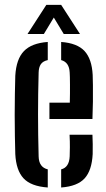

<svg xmlns="http://www.w3.org/2000/svg" viewBox="-20 -784 449 810"><path d="M44.5 -134Q43.5 -167 42.8 -209.8Q42 -252.5 42 -298.8Q42 -345 42.8 -388.2Q43.5 -431.5 44.5 -464.5Q48.5 -534.5 80.8 -568.2Q113 -602 181.5 -607V-530.5Q161 -526 152.2 -513Q143.5 -500 143 -478Q140.5 -386 140.5 -301.8Q140.5 -217.5 143 -124Q144 -78.5 181.5 -69.5V7Q110.5 2 79.2 -31.8Q48 -65.5 44.5 -134ZM188.5 -282V-351H274.5Q275.5 -390 275.2 -427.5Q275 -465 274 -478Q272 -521.5 238 -530.5V-607Q306 -602 336.8 -568.5Q367.5 -535 371 -468Q371.5 -456.5 372 -425.2Q372.5 -394 372 -355.2Q371.5 -316.5 370 -282ZM238 7V-69.5Q272 -78 274 -124.5Q274.5 -139.5 274.8 -163.2Q275 -187 273.5 -215.5H370Q371 -201.5 371.2 -176Q371.5 -150.5 371 -134Q367.5 -65 337 -31.5Q306.5 2 238 7ZM96 -640.5 175.5 -763.5H238L317.5 -640.5H249L207 -710L165 -640.5Z"/></svg>

Font: Big Shoulders Stencil Text SemiBold
Style: Regular
Weight: 600
Designer: Patric King
Foundry: XO Type Co
Version: Version 1.000